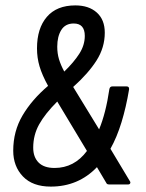

<svg xmlns="http://www.w3.org/2000/svg" viewBox="-20 -683 541 711"><path d="M168 8Q101 8 65 -29.5Q29 -67 29 -125Q29 -197 63.5 -255.5Q98 -314 158 -365Q136 -405 126.5 -437Q117 -469 117 -504Q117 -578 153.5 -620.5Q190 -663 259 -663Q309 -663 338.5 -636.5Q368 -610 368 -562Q368 -507 337.5 -459Q307 -411 251 -361L347 -204Q372 -264 385 -353Q387 -363 396 -363H449Q459 -363 458 -352Q447 -286 430 -230.5Q413 -175 389 -132L461 -12Q464 -8 462 -4Q460 0 455 0H384Q376 0 374 -5L339 -64Q270 8 168 8ZM218 -418Q254 -453 274 -484.5Q294 -516 294 -550Q294 -596 253 -596Q222 -596 207 -572Q192 -548 192 -510Q192 -485 198.5 -463.5Q205 -442 218 -418ZM182 -61Q255 -61 302 -124L192 -307Q147 -262 125 -222.5Q103 -183 103 -136Q103 -101 123 -81Q143 -61 182 -61Z"/></svg>

Font: Sofia Sans Condensed Medium
Style: Italic
Weight: 500
Italic angle: -9°
Designer: Botio Nikoltchev, Ani Petrova
Foundry: lettersoup
Version: Version 4.101; ttfautohint (v1.8.4.7-5d5b)